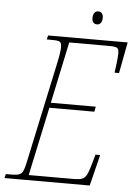

<svg xmlns="http://www.w3.org/2000/svg" viewBox="-77 -897 659 940"><g transform="rotate(5 252.5 -426.5)"><path d="M367 -789C380 -789 392 -799 392 -824C392 -844 381 -853 368 -853C351 -853 342 -839 342 -818C342 -798 352 -789 367 -789ZM-19 0H400L438 -153H415L402 -107C379 -28 373 -25 305 -25H98L170 -362H391L396 -387H175L239 -689H426C478 -689 483 -686 483 -653C483 -633 476 -582 473 -561H495L524 -714H133L128 -694H147C196 -694 201 -691 201 -659C201 -647 197 -619 190 -587L85 -96C70 -24 65 -20 3 -20H-14Z"/></g></svg>

Font: Noto Serif Condensed Thin
Style: Italic
Weight: 100
Width: 3
Italic angle: -12°
Designer: Monotype Design Team
Foundry: Monotype Imaging Inc.
Version: Version 2.013